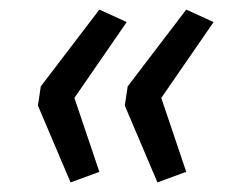

<svg xmlns="http://www.w3.org/2000/svg" viewBox="-20 -466 481 400"><path d="M127 -86 59 -246 65 -286 187 -446 244 -420 135 -262 187 -108ZM308 -86 240 -246 246 -286 368 -446 425 -420 316 -262 368 -108Z"/></svg>

Font: Nunito Sans 12pt
Style: Italic
Weight: 400
Italic angle: -9°
Designer: Vernon Adams
Foundry: Vernon Adams
Version: Version 3.101;gftools[0.9.27]